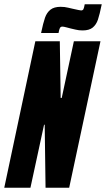

<svg xmlns="http://www.w3.org/2000/svg" viewBox="-37 -882 498 902"><path d="M-17 0 129 -688H244L248 -422H253L310 -688H435L288 0H177L173 -296H170L106 0ZM248 -850Q267 -850 282.5 -846Q298 -842 304 -841Q339 -833 344 -833Q352 -833 355 -839Q358 -845 361 -862H441Q431 -813 423 -789.5Q415 -766 398.5 -752.5Q382 -739 351 -739Q333 -739 317.5 -743Q302 -747 296 -748Q288 -750 275 -753.5Q262 -757 256 -757Q248 -757 244.5 -750.5Q241 -744 238 -727H156Q166 -775 174.5 -799Q183 -823 200 -836.5Q217 -850 248 -850Z"/></svg>

Font: Saira Ultra Condensed Black
Style: Italic
Weight: 900
Width: 1
Italic angle: -12°
Designer: Hector Gatti with collaboration of the Omnibus-Type team
Foundry: Omnibus-Type
Version: Version 1.001; ttfautohint (v1.8)